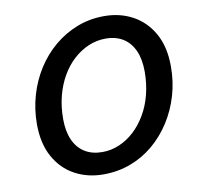

<svg xmlns="http://www.w3.org/2000/svg" viewBox="-80 -793 924 891"><g transform="rotate(-10 382.0 -347.5)"><path d="M338 14Q263 14 203 -18.5Q143 -51 108 -114.5Q73 -178 73 -269Q73 -339 92 -404.5Q111 -470 146.5 -525.5Q182 -581 231 -622Q280 -663 339.5 -686Q399 -709 467 -709Q542 -709 602 -676Q662 -643 697 -580Q732 -517 732 -425Q732 -354 713 -289Q694 -224 658.5 -168.5Q623 -113 574.5 -72Q526 -31 466 -8.5Q406 14 338 14ZM350 -89Q392 -89 430.5 -105.5Q469 -122 501 -151.5Q533 -181 557.5 -222.5Q582 -264 595 -315Q608 -366 608 -423Q608 -481 590 -521.5Q572 -562 538 -583.5Q504 -605 455 -605Q413 -605 374.5 -588.5Q336 -572 303.5 -542.5Q271 -513 247 -471.5Q223 -430 210 -379.5Q197 -329 197 -271Q197 -214 215 -173Q233 -132 267.5 -110.5Q302 -89 350 -89Z"/></g></svg>

Font: Ubuntu Sans SemiBold
Style: Italic
Weight: 600
Italic angle: -13.5°
Designer: Dalton Maag Ltd
Foundry: Dalton Maag Ltd
Version: Version 1.006